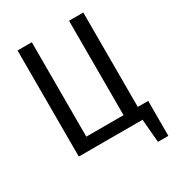

<svg xmlns="http://www.w3.org/2000/svg" viewBox="-210 -873 1072 1166"><g transform="rotate(-30 325.5 -290.5)"><path d="M553 -82V-744H453V-82H192V-744H92V0H539L553 163H626V-82Z"/></g></svg>

Font: Glow Sans SC Condensed Medium
Style: Regular
Weight: 600
Width: 3
Designer: Ryoko NISHIZUKA (kana, bopomofo & ideographs); Paul D. Hunt (Latin, Greek & Cyrillic); Sandoll Communications, Soo-young
Version: Version 0.93